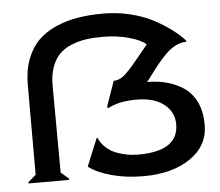

<svg xmlns="http://www.w3.org/2000/svg" viewBox="-52 -770 964 840"><g transform="rotate(-5 430.5 -350.0)"><path d="M544.9 12.2Q468.8 12.2 405 -5.4Q341.3 -22.9 305.2 -50.8L355 -171.9H358.9Q369.6 -147.5 389.4 -129.4Q409.2 -111.3 433.8 -101.8Q458.5 -92.3 482.4 -88.1Q506.3 -84 530.8 -84Q707 -84 707 -202.1Q707 -255.9 663.6 -290Q620.1 -324.2 543 -324.2Q465.3 -324.2 417 -297.9L412.1 -303.2L451.2 -415Q465.8 -415 479.2 -421.4Q492.7 -427.7 508.8 -443.6Q524.9 -459.5 536.6 -473.1Q548.3 -486.8 571.3 -515.1Q594.2 -543.5 608.9 -561Q586.4 -582 533.4 -596.4Q480.5 -610.8 421.9 -610.8Q379.9 -610.8 346.7 -606.2Q313.5 -601.6 282 -588.6Q250.5 -575.7 229.5 -554.9Q208.5 -534.2 195.8 -499.5Q183.1 -464.8 183.1 -418.9L185.1 0H41L40 -4.9L75.2 -35.2V-430.2Q75.2 -494.1 94.2 -543.5Q113.3 -592.8 145.5 -624.3Q177.7 -655.8 224.1 -675.8Q270.5 -695.8 320.8 -703.9Q371.1 -711.9 431.2 -711.9Q490.7 -711.9 547.1 -698.5Q603.5 -685.1 647.5 -662.1Q691.4 -639.2 724.6 -614.3Q757.8 -589.4 783.2 -562L779.8 -557.1Q757.3 -557.1 733.9 -544.9Q710.4 -532.7 689.9 -511.7Q669.4 -490.7 653.6 -471.2Q637.7 -451.7 620.6 -428.5Q603.5 -405.3 596.2 -397Q643.6 -397 683.8 -386Q724.1 -375 758.1 -351.8Q792 -328.6 811.5 -286.9Q831.1 -245.1 831.1 -189Q831.1 -97.2 751.7 -42.5Q672.4 12.2 544.9 12.2ZM185.1 0V-35.2L220.2 -4.9L219.2 0Z"/></g></svg>

Font: Tiffany Gothic CC
Style: Regular
Weight: 400
Designer: indestructible type*
Foundry: Cowboy Collective
Version: Version 1.000